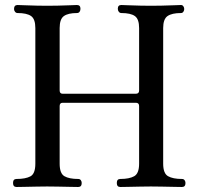

<svg xmlns="http://www.w3.org/2000/svg" viewBox="-20 -746 792 766"><path d="M46 0Q32 0 32 -16Q32 -32 46 -32Q82 -32 101.5 -42.5Q121 -53 121 -93V-634Q121 -670 104 -682Q87 -694 50 -694Q44 -694 40 -699Q36 -704 36 -710Q36 -726 50 -726Q56 -726 78.5 -725Q101 -724 127 -723.5Q153 -723 168 -723Q184 -723 210.5 -723.5Q237 -724 259.5 -725Q282 -726 287 -726Q301 -726 301 -711Q301 -704 297.5 -699Q294 -694 287 -694Q252 -694 235 -682Q218 -670 218 -634V-385Q218 -372 230 -372H522Q535 -372 535 -385V-634Q535 -670 518 -682Q501 -694 464 -694Q458 -694 454 -699Q450 -704 450 -711Q450 -726 464 -726Q469 -726 491.5 -725Q514 -724 540.5 -723.5Q567 -723 582 -723Q598 -723 624.5 -723.5Q651 -724 674 -725Q697 -726 702 -726Q708 -726 711.5 -721Q715 -716 715 -710Q715 -704 711.5 -699Q708 -694 702 -694Q666 -694 648.5 -682Q631 -670 631 -634V-93Q631 -54 650.5 -43Q670 -32 706 -32Q713 -32 716.5 -27Q720 -22 720 -16Q720 0 706 0Q700 0 676 -0.5Q652 -1 625 -1.5Q598 -2 582 -2Q567 -2 540.5 -1.5Q514 -1 490.5 -0.5Q467 0 460 0Q446 0 446 -16Q446 -32 460 -32Q496 -32 515.5 -43Q535 -54 535 -93V-323Q535 -336 522 -336H230Q218 -336 218 -323V-93Q218 -54 237 -43Q256 -32 292 -32Q299 -32 302.5 -27Q306 -22 306 -16Q306 0 292 0Q286 0 262 -0.5Q238 -1 211 -1.5Q184 -2 168 -2Q153 -2 126.5 -1.5Q100 -1 76.5 -0.5Q53 0 46 0Z"/></svg>

Font: Zen Old Mincho Medium
Style: Regular
Weight: 500
Designer: Yoshimichi Ohira
Foundry: Positype
Version: Version 1.500